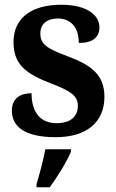

<svg xmlns="http://www.w3.org/2000/svg" viewBox="-20 -568 489 809"><path d="M215 10C347 10 420 -55 420 -160C420 -255 362 -295 262 -332C177 -364 150 -382 150 -427C150 -466 177 -490 224 -490C277 -490 312 -454 312 -387C371 -387 399 -411 399 -453C399 -501 351 -548 238 -548C118 -548 37 -496 37 -391C37 -296 89 -257 196 -216C277 -185 308 -165 308 -122C308 -80 281 -49 218 -49C151 -49 113 -94 113 -175C70 -175 30 -157 30 -102C30 -35 83 10 215 10ZM134 208V221H190C221 178 262 113 279 71V61H171C163 106 146 167 134 208Z"/></svg>

Font: Noto Serif Georgian SemiCondensed Bold
Style: Regular
Weight: 700
Width: 4
Designer: Monotype Design Team, Akaki Razmadze
Foundry: Google LLC
Version: Version 2.003